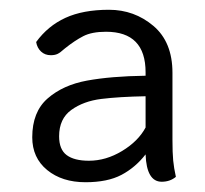

<svg xmlns="http://www.w3.org/2000/svg" viewBox="-20 -732 420 393"><path d="M340 -370Q328 -360 311 -360Q280 -360 278 -416Q257 -389 228.5 -374Q200 -359 155 -359Q107 -359 76.5 -384Q46 -409 46 -451Q46 -503 77.5 -530.5Q109 -558 158 -567Q207 -576 278 -577V-584Q278 -667 197 -667Q168 -667 150.5 -658Q133 -649 113 -633Q103 -624 97.5 -621.5Q92 -619 84 -619Q72 -619 64 -626.5Q56 -634 54 -646Q78 -679 114 -695.5Q150 -712 203 -712Q255 -712 294 -679Q333 -646 333 -583V-446Q333 -419 334.5 -403.5Q336 -388 340 -370ZM278 -471V-535Q224 -534 187.5 -529.5Q151 -525 126 -507Q101 -489 101 -453Q101 -426 116.5 -414.5Q132 -403 162 -403Q197 -403 230 -423Q263 -443 278 -471Z"/></svg>

Font: Krub
Style: Regular
Weight: 400
Designer: Ekaluck Peanpanawate
Foundry: Cadson Demak Co.,Ltd.
Version: Version 1.000; ttfautohint (v1.6)